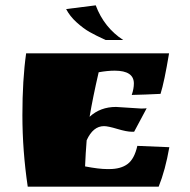

<svg xmlns="http://www.w3.org/2000/svg" viewBox="-20 -700 711 720"><path d="M509 -293Q523 -293 530 -294L483 -206H474Q455 -206 420 -216.5Q385 -227 370 -227Q329 -227 305 -174Q301 -125 299 -76Q351 -66 381 -66H390Q433 -66 458.5 -85Q484 -104 495 -153L615 -148Q600 -62 575 0Q575 0 84 0Q64 -135 64 -268Q64 -401 78 -500H614Q596 -392 582 -348Q523 -345 474 -344Q482 -367 482 -387Q482 -435 410 -435Q383 -435 350 -429Q328 -334 316 -262Q356 -299 415 -299ZM339 -680Q370 -597 442 -550H376Q339 -567 316 -580Q293 -593 267.5 -616Q242 -639 228 -666Z"/></svg>

Font: Ruslan Display
Style: Regular
Weight: 400
Version: Version 1.001